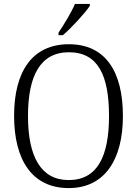

<svg xmlns="http://www.w3.org/2000/svg" viewBox="-20 -951 702 981"><path d="M279 -784V-771H301C347 -810 416 -886 439 -921V-931H363C344 -886 308 -828 279 -784ZM331 10C514 10 608 -134 608 -358C608 -588 517 -725 332 -725C145 -725 52 -586 52 -359C52 -134 144 10 331 10ZM331 -31C187 -31 123 -154 123 -358C123 -564 186 -684 332 -684C482 -684 537 -564 537 -358C537 -153 478 -31 331 -31Z"/></svg>

Font: Noto Serif Bengali SemiCondensed Light
Style: Regular
Weight: 300
Width: 4
Designer: Juan Bruce, Universal Thirst, Indian Type Foundry and the Monotype Design Team.
Foundry: Monotype Imaging Inc.
Version: Version 2.003